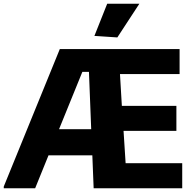

<svg xmlns="http://www.w3.org/2000/svg" viewBox="-24 -1001 1029 1021"><path d="M478 -810 546 -981H717L600 -802ZM-4 -9 294 -740H931V-607H614L624 -438H914V-305H633L644 -133H945V0H474L467 -175H234L163 0H-4ZM290 -314H461L449 -619H414Z"/></svg>

Font: Encode Sans Normal
Style: Bold
Weight: 700
Designer: Pablo Impallari, Andres Torresi
Foundry: Pablo Impallari, Andres Torresi
Version: Version 1.000; ttfautohint (v1.00) -l 8 -r 50 -G 200 -x 14 -